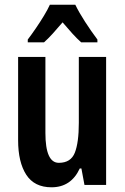

<svg xmlns="http://www.w3.org/2000/svg" viewBox="-20 -786 530 816"><path d="M431 -544V0H339L326 -70H319Q282 10 199 10Q126 10 91.5 -43.5Q57 -97 57 -190V-544H173V-221Q173 -94 230 -94Q281 -94 298 -137Q315 -180 315 -264V-544ZM300 -766Q316 -733 341.5 -693.5Q367 -654 394 -618V-606H325Q307 -622 287.5 -643.5Q268 -665 246 -691Q224 -665 203.5 -642.5Q183 -620 167 -606H98V-618Q114 -639 132.5 -666Q151 -693 167 -719.5Q183 -746 192 -766Z"/></svg>

Font: Noto Sans Bengali ExtraCondensed SemiBold
Style: Regular
Weight: 600
Width: 2
Designer: Joana Ranito - Universal Thirst; Jelle Bosma - Monotype Design Team
Foundry: Universal Thirst ehf.
Version: Version 3.000; ttfautohint (v1.8.4.7-5d5b)